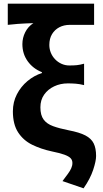

<svg xmlns="http://www.w3.org/2000/svg" viewBox="-20 -818 561 1049"><path d="M436.6 210.9 321.4 171.4Q338.7 148.5 350.7 132.1Q362.7 115.8 369.1 101.6Q375.6 87.4 375.6 72.4Q375.6 56.8 365.7 46.3Q355.9 35.9 331.6 27Q307.3 18.2 262.4 9Q203.9 -3.6 155.7 -27.2Q107.6 -50.9 79 -94.8Q50.4 -138.7 50.4 -209.7Q50.4 -260.4 72.2 -302.6Q94 -344.9 130.1 -375.1Q166.2 -405.3 209 -418.9V-423.6Q160 -443.3 131.2 -483.6Q102.3 -524 102.3 -577Q102.3 -611.1 117.7 -641.8Q133.1 -672.6 162.2 -691.5Q138.7 -690.7 118.9 -689.9Q99.1 -689.1 76.8 -687.4Q54.4 -685.8 22.5 -682.2V-797.9H494.1V-682.2H361.9Q329.7 -682.2 304.5 -669.2Q279.3 -656.1 264.4 -631.7Q249.5 -607.2 249.5 -572.4Q249.5 -550.2 257.7 -530Q265.9 -509.9 280.9 -494.3Q295.8 -478.6 316 -469.4Q336.1 -460.3 359 -460.3Q382.9 -460.3 399.6 -462Q416.3 -463.6 439.4 -470V-353Q415.1 -359.1 394.1 -360.7Q373.1 -362.4 350.8 -362.4Q310.2 -362.4 276 -346.3Q241.8 -330.2 221.3 -301.1Q200.7 -272 200.7 -231.7Q200.7 -188.8 218.2 -165Q235.7 -141.1 270.4 -128.6Q305.2 -116 355 -106.2Q414.1 -94.9 446.4 -78.1Q478.8 -61.2 491.9 -34.5Q505 -7.8 505 34.3Q505 61.8 489 110.1Q473.1 158.4 436.6 210.9Z"/></svg>

Font: Shanggu Sans SC VF
Style: Regular
Weight: 250
Designer: GuiWonder
Version: Version 1.021